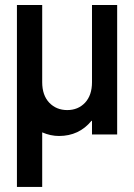

<svg xmlns="http://www.w3.org/2000/svg" viewBox="-20 -525 526 753"><path d="M46.4 208V-505.4H145.5V-202.6Q145.5 -151.4 173.3 -122.1Q201.2 -93.3 243.7 -93.3Q286.1 -93.3 313.5 -122.1Q340.8 -151.4 340.8 -202.6V-505.4H439.5V2.4H340.8V-51.3H338.9Q290 8.3 211.4 8.3Q178.2 8.3 145.5 -5.9V208Z"/></svg>

Font: Alte DIN 1451 Mittelschrift
Style: Regular
Weight: 400
Designer: Peter Wiegel
Foundry: Peter Wiegel
Version: Version 1.002 September 20, 2019